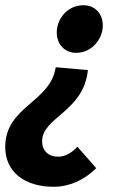

<svg xmlns="http://www.w3.org/2000/svg" viewBox="-21 -530 490 734"><path d="M184 184C244 184 300 159 347 113L275 31C250 57 227 69 201 69C164 69 140 46 140 10C140 -82 299 -103 315 -262L192 -273C172 -138 -1 -124 -1 32C-1 128 74 184 184 184ZM270 -328C331 -328 372 -382 372 -432C372 -478 342 -510 298 -510C237 -510 196 -458 196 -406C196 -361 226 -328 270 -328Z"/></svg>

Font: Source Sans Pro
Style: Bold Italic
Weight: 700
Italic angle: -11°
Designer: Paul D. Hunt
Foundry: Adobe Systems Incorporated
Version: Version 3.006;hotconv 1.0.111;makeotfexe 2.5.65597